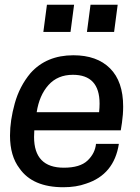

<svg xmlns="http://www.w3.org/2000/svg" viewBox="-20 -774 588 806"><path d="M276 -640H162L177 -754H291ZM459 -640H345L360 -754H474ZM246 12Q117 12 62 -67Q22 -119 22 -205Q22 -268 42 -340Q62 -412 108 -467Q175 -542 288 -542Q387 -542 442 -487Q497 -432 497 -327Q497 -293 492 -259L487 -227H124L123 -199Q123 -70 248 -70Q316 -70 347.5 -100Q379 -130 383 -170H479Q459 -41 341 -3Q300 12 246 12ZM396 -303Q398 -322 398 -339Q398 -460 286 -460Q222 -460 183.5 -417Q145 -374 134 -303Z"/></svg>

Font: Tanohe Sans Medium
Style: Italic
Weight: 500
Designer: Village Type and Design LLC & Cristiano Sobral
Foundry: Cooper Hewitt Smithsonian Design Museum
Version: Version 1.00;September 29, 2021;FontCreator 13.0.0.2655 64-b